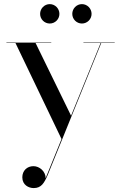

<svg xmlns="http://www.w3.org/2000/svg" viewBox="-20 -672 592 955"><path d="M339.5 -603C339.5 -576.5 361 -555 387.5 -555C414 -555 435.5 -576.5 435.5 -603C435.5 -629.5 414 -651.5 387.5 -651.5C361 -651.5 339.5 -629.5 339.5 -603ZM179.5 -603C179.5 -576.5 201 -555 227.5 -555C254 -555 275.5 -576.5 275.5 -603C275.5 -629.5 254 -651.5 227.5 -651.5C201 -651.5 179.5 -629.5 179.5 -603ZM235 -458V-460H12V-458H57L286 19.5L207 214C207 180.5 176.5 154.5 146.5 154.5C114.5 154.5 91 177 91 210C91 248 122.5 263.5 147.5 263.5C185.5 263.5 199.5 239 217.5 198L483.5 -458H550.5V-460H395V-458H480.5L333.5 -96.5L157 -458Z"/></svg>

Font: Bodoni* 96pt
Style: Regular
Weight: 400
Version: Version 2.3